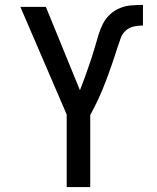

<svg xmlns="http://www.w3.org/2000/svg" viewBox="-20 -763 640 783"><path d="M252 0V-296L63 -735H167L306 -395Q315 -417 323 -439.5Q331 -462 339 -484.5Q347 -507 354.5 -530Q362 -553 368.5 -576Q375 -599 382 -622Q389 -645 400 -666.5Q411 -688 429 -704.5Q447 -721 469 -730Q491 -739 515 -741Q539 -743 563 -743V-659Q545 -659 526 -655Q507 -651 493 -638.5Q479 -626 472.5 -608Q466 -590 460 -572Q454 -554 448.5 -536.5Q443 -519 436.5 -501Q430 -483 424 -465.5Q418 -448 411 -430.5Q404 -413 397 -395.5Q390 -378 382 -361Q374 -344 365.5 -327Q357 -310 348 -294V0Z"/></svg>

Font: Iosevka Medium Extended
Style: Regular
Weight: 500
Width: 7
Monospace: yes
Designer: Belleve Invis
Foundry: Belleve Invis
Version: Version 32.5.0; ttfautohint (v1.8.4)